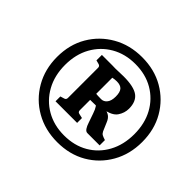

<svg xmlns="http://www.w3.org/2000/svg" viewBox="-135 -846 899 899"><g transform="rotate(45 314.5 -396.5)"><path d="M375 -386Q404 -382 417 -372.5Q430 -363 437 -345L455 -303Q460 -293 467 -289Q474 -285 490 -280V-245H409Q399 -245 391.5 -256Q384 -267 379 -283L363 -329Q356 -350 348 -361.5Q340 -373 331 -378ZM109 -397Q109 -327 138.5 -273.5Q168 -220 220 -190Q272 -160 339 -160Q407 -160 458.5 -190Q510 -220 539 -273.5Q568 -327 568 -397Q568 -467 539 -520Q510 -573 458.5 -603Q407 -633 339 -633Q272 -633 220 -603Q168 -573 138.5 -520Q109 -467 109 -397ZM56 -397Q56 -479 93 -542Q130 -605 194 -641.5Q258 -678 339 -678Q421 -678 484 -641.5Q547 -605 583.5 -542Q620 -479 620 -397Q620 -316 583.5 -252Q547 -188 484 -151.5Q421 -115 339 -115Q258 -115 194 -151.5Q130 -188 93 -252Q56 -316 56 -397ZM355 -365 291 -364V-406Q308 -404 320 -403.5Q332 -403 342 -403Q359 -403 370.5 -417.5Q382 -432 382 -460Q382 -489 371 -501.5Q360 -514 335 -514Q322 -514 308 -511V-296Q308 -284 319 -282L341 -277V-245H198V-277L218 -283Q228 -286 228 -297V-497Q228 -508 217 -511L198 -516V-552H268Q288 -551 305 -552Q322 -553 341 -553Q409 -553 437.5 -532Q466 -511 466 -464Q466 -435 449 -410Q432 -385 382 -377Z"/></g></svg>

Font: Yrsa
Style: Bold Italic
Weight: 700
Italic angle: -7.10001°
Version: Version 2.004